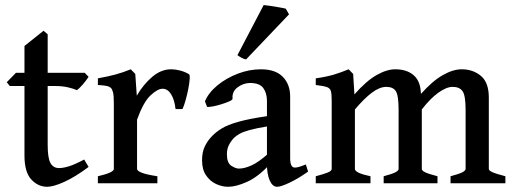

<svg xmlns="http://www.w3.org/2000/svg" viewBox="-20 -713 1998 747"><path d="M324.7 -63.5Q271.5 -23.9 229.5 -5.1Q187.5 13.7 163.6 13.7Q127.9 13.7 101.6 -14.9Q75.2 -43.5 75.2 -107.9V-378.4H18.1L6.3 -393.1L42 -429.7H75.2V-534.2L149.4 -593.3L165.5 -579.6V-429.7H309.6L324.7 -414.1Q315.9 -400.4 301.8 -384Q287.6 -367.7 278.8 -362.3Q267.6 -367.7 245.4 -373Q223.1 -378.4 192.9 -378.4H165.5V-149.4Q165.5 -97.7 176.5 -78.4Q187.5 -59.1 209.5 -59.1Q225.6 -59.1 248 -65.9Q270.5 -72.8 307.6 -92.3Z M715.3 -424.3Q719.2 -421.9 718 -405.3Q716.8 -388.7 712.4 -366.2Q708 -343.8 701.9 -322.3Q695.8 -300.8 689.9 -288.6H663.1Q658.7 -325.7 645.5 -346.7Q632.3 -367.7 612.3 -367.7Q593.3 -367.7 565.7 -342Q538.1 -316.4 513.2 -247.6V-55.7Q513.2 -48.3 531.5 -41Q549.8 -33.7 592.3 -27.3V0H360.8V-27.3Q422.9 -41.5 422.9 -55.7V-311.5Q422.9 -341.8 419.7 -353.8Q416.5 -365.7 412.1 -370.1Q406.2 -376 396 -378.4Q385.7 -380.9 360.8 -382.3V-408.2Q400.9 -415.5 429.2 -423.1Q457.5 -430.7 488.8 -443.4L506.3 -425.3L512.2 -340.8Q537.1 -383.8 571.8 -413.6Q606.4 -443.4 646 -443.4Q662.1 -443.4 680.4 -438.7Q698.7 -434.1 715.3 -424.3Z M1178.7 -45.4Q1140.1 -18.1 1106.4 -2.2Q1072.8 13.7 1058.1 13.7Q1040.5 13.7 1029.5 -10.5Q1018.6 -34.7 1018.6 -75.7V-320.3Q1018.6 -350.6 1004.2 -370.6Q989.7 -390.6 950.7 -390.1Q925.3 -389.2 903.8 -372.8Q882.3 -356.4 884.8 -329.1Q885.3 -324.7 872.3 -318.8Q859.4 -313 841.3 -307.4Q823.2 -301.8 807.1 -298.8Q791 -295.9 785.6 -297.4L777.3 -318.8Q791.5 -352.5 825.9 -380.9Q860.4 -409.2 905 -426.3Q949.7 -443.4 995.1 -443.4Q1051.8 -443.4 1080.3 -414.1Q1108.9 -384.8 1108.9 -337.4V-97.2Q1108.9 -61 1127 -61Q1133.8 -61 1142.8 -63.5Q1151.9 -65.9 1169.9 -73.2ZM1022.9 -221.7Q977.5 -214.4 951.9 -207.3Q926.3 -200.2 912.6 -192.6Q898.9 -185.1 889.6 -175.8Q877.9 -163.1 870.4 -148.2Q862.8 -133.3 862.8 -113.3Q862.8 -79.1 879.9 -68.1Q897 -57.1 909.2 -57.1Q931.6 -57.1 959.2 -69.8Q986.8 -82.5 1022.9 -114.7L1026.9 -70.8Q983.4 -24.4 940.9 -5.4Q898.4 13.7 867.7 13.7Q843.8 13.7 820.3 2.7Q796.9 -8.3 781.5 -31Q766.1 -53.7 766.1 -89.8Q766.1 -122.6 777.8 -145.5Q789.6 -168.5 806.6 -185.1Q821.3 -200.2 843.3 -213.6Q865.2 -227.1 907 -239Q948.7 -251 1022.9 -261.7ZM937.5 -481.9Q929.2 -482.9 919.2 -488.5Q909.2 -494.1 903.8 -498.5L1005.9 -693.4Q1012.7 -692.9 1030.8 -690.2Q1048.8 -687.5 1066.9 -684.3Q1085 -681.2 1091.8 -679.2L1104.5 -657.2Z M1732.9 0V-27.3Q1766.1 -36.1 1778.8 -42.7Q1791.5 -49.3 1791.5 -55.7V-285.2Q1791.5 -341.8 1779.5 -358.4Q1767.6 -375 1741.2 -375Q1716.8 -375 1685.1 -352.1Q1653.3 -329.1 1621.1 -287.1V-55.7Q1621.1 -49.3 1633.5 -43Q1646 -36.6 1682.1 -27.3V0H1472.7V-27.3Q1505.9 -36.1 1518.3 -42.7Q1530.8 -49.3 1530.8 -55.7V-285.2Q1530.8 -341.8 1520 -358.4Q1509.3 -375 1482.9 -375Q1457 -375 1427 -352.5Q1397 -330.1 1360.8 -287.1V-55.7Q1360.8 -40 1421.4 -27.3V0H1208.5V-27.3Q1238.3 -35.2 1254.4 -41.5Q1270.5 -47.9 1270.5 -55.7V-322.8Q1270.5 -347.2 1267.3 -358.6Q1264.2 -370.1 1251 -374.5Q1237.8 -378.9 1208.5 -382.3V-408.2Q1250 -414.1 1278.6 -422.6Q1307.1 -431.2 1336.4 -443.4L1354 -425.3L1358.9 -345.7Q1405.3 -398.4 1445.1 -420.9Q1484.9 -443.4 1517.6 -443.4Q1561.5 -443.4 1587.9 -421.6Q1614.3 -399.9 1617.2 -355.5L1617.7 -347.7Q1663.1 -398.4 1702.9 -420.9Q1742.7 -443.4 1776.4 -443.4Q1820.3 -443.4 1851.1 -417.7Q1881.8 -392.1 1881.8 -333.5V-55.7Q1881.8 -49.3 1896 -43Q1910.2 -36.6 1946.3 -27.3V0Z"/></svg>

Font: Namdhinggo Medium
Style: Regular
Weight: 500
Designer: Victor Gaultney
Foundry: SIL International
Version: Version 3.001